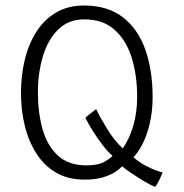

<svg xmlns="http://www.w3.org/2000/svg" viewBox="-20 -670 686 714"><path d="M557.5 25Q543 20 517.2 4.8Q491.5 -10.5 467.8 -26.8Q444 -43 434.5 -51.5Q428 -44.5 411.5 -32.8Q395 -21 366.2 -11.5Q337.5 -2 294.5 -2Q233 -2 188.2 -28.2Q143.5 -54.5 114.8 -100Q86 -145.5 72 -203.2Q58 -261 58 -324.5Q58 -388.5 72 -447Q86 -505.5 114.8 -551Q143.5 -596.5 187.8 -623Q232 -649.5 292 -649.5Q380.5 -649.5 437 -605.8Q493.5 -562 520.5 -485.2Q547.5 -408.5 547.5 -309Q547.5 -240.5 529 -181.8Q510.5 -123 476.5 -85Q497 -66.5 526 -51.5Q555 -36.5 584.5 -28.5Q580 -16.5 572.5 -1Q565 14.5 557.5 25ZM398.5 -90.5Q381 -105.5 362.2 -129.8Q343.5 -154 326.2 -181.2Q309 -208.5 297.5 -232Q303 -237.5 316.5 -248.2Q330 -259 337.5 -264Q352.5 -233 378.8 -190.2Q405 -147.5 436.5 -118Q461 -153 475.5 -202Q490 -251 490 -310Q490 -390 469.8 -455.2Q449.5 -520.5 406.2 -559.2Q363 -598 293.5 -598Q235.5 -598 197.2 -561Q159 -524 140 -462Q121 -400 121 -325.5Q121 -252 138 -190.5Q155 -129 194.8 -92Q234.5 -55 302 -55Q345.5 -55 368.5 -68.5Q391.5 -82 398.5 -90.5Z"/></svg>

Font: Grandstander ExtraLight
Style: Regular
Weight: 200
Designer: Tyler Finck
Foundry: Etcetera Type Co
Version: Version 1.200; ttfautohint (v1.8.3)